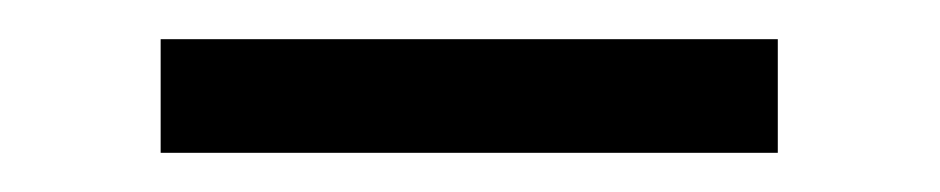

<svg xmlns="http://www.w3.org/2000/svg" viewBox="-20 -330 480 98"><path d="M62 -252H377V-310H62Z"/></svg>

Font: TitilliumText22L
Style: 250 wt
Weight: 300
Designer: Campivisivi
Foundry: Campivisivi
Version: 1.000